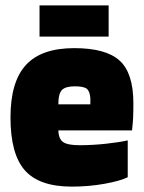

<svg xmlns="http://www.w3.org/2000/svg" viewBox="-20 -683 536 714"><path d="M455 -161V-24Q427 -10 368.5 0.5Q310 11 247 11Q126 11 72.5 -49.5Q19 -110 19 -246Q19 -379 76.5 -441.5Q134 -504 256 -504Q374 -504 425 -457.5Q476 -411 476 -299Q476 -265 475 -244.5Q474 -224 471 -198H197Q198 -166 215 -154.5Q232 -143 276 -143Q324 -143 374.5 -148.5Q425 -154 455 -161ZM258 -362Q224 -362 210.5 -348.5Q197 -335 197 -295H316V-318Q314 -344 302.5 -353Q291 -362 258 -362ZM384 -663V-547H127V-663Z"/></svg>

Font: Blinker ExtraBold
Style: Regular
Weight: 800
Designer: Juergen Huber
Foundry: supertype
Version: Version 1.017;hotconv 1.0.117;makeotfexe 2.5.65602